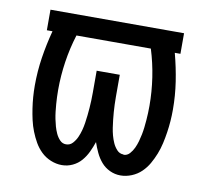

<svg xmlns="http://www.w3.org/2000/svg" viewBox="-64 -591 729 671"><g transform="rotate(10 300.0 -256.0)"><path d="M196 8Q176 8 156.5 0Q137 -8 122.5 -22Q108 -36 98 -53.5Q88 -71 80.5 -90Q73 -109 68.5 -129Q64 -149 61 -169Q58 -189 56.5 -209Q55 -229 55 -250Q55 -300 62.5 -349Q70 -398 83 -447H63V-520H537V-447H517Q530 -398 537.5 -349Q545 -300 545 -250Q545 -229 543.5 -209Q542 -189 539 -169Q536 -149 531.5 -129Q527 -109 519.5 -90Q512 -71 502 -53.5Q492 -36 477.5 -22Q463 -8 443.5 0Q424 8 404 8Q384 8 366 -0.5Q348 -9 335.5 -23.5Q323 -38 314.5 -56Q306 -74 300 -92Q294 -74 285.5 -56Q277 -38 264.5 -23.5Q252 -9 234 -0.5Q216 8 196 8ZM198 -66Q212 -66 221.5 -76.5Q231 -87 236.5 -99.5Q242 -112 245.5 -125Q249 -138 251 -151.5Q253 -165 254.5 -178.5Q256 -192 257 -205.5Q258 -219 258.5 -232.5Q259 -246 259 -260V-338H341V-260Q341 -246 341.5 -232.5Q342 -219 343 -205.5Q344 -192 345.5 -178.5Q347 -165 349 -151.5Q351 -138 354.5 -125Q358 -112 363.5 -99.5Q369 -87 378.5 -76.5Q388 -66 402 -66Q402 -66 402 -65.5Q402 -65 402 -65Q415 -65 424 -75Q433 -85 438.5 -97Q444 -109 447.5 -121.5Q451 -134 453.5 -146.5Q456 -159 457.5 -172Q459 -185 460 -198Q461 -211 461.5 -223.5Q462 -236 462 -249Q462 -299 454.5 -349Q447 -399 432 -447H168Q153 -399 145.5 -349Q138 -299 138 -249Q138 -236 138.5 -223.5Q139 -211 140 -198Q141 -185 142.5 -172Q144 -159 146.5 -146.5Q149 -134 152.5 -121.5Q156 -109 161.5 -97Q167 -85 176 -75.5Q185 -66 198 -66Z"/></g></svg>

Font: Bmono
Style: Regular
Weight: 400
Monospace: yes
Designer: Belleve Invis
Foundry: Belleve Invis
Version: Version 11.2.2; ttfautohint (v1.8.2)